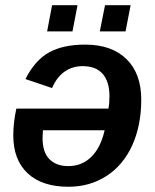

<svg xmlns="http://www.w3.org/2000/svg" viewBox="-20 -710 596 740"><path d="M397.9 -291.5Q401.9 -312.5 401.9 -338.9Q401.9 -395 376 -425Q350.1 -455.1 298.3 -455.1Q258.8 -455.1 228.5 -433.6Q198.2 -412.1 180.7 -370.6L78.1 -405.3Q114.7 -478 169.2 -508.1Q223.6 -538.1 308.1 -538.1Q410.2 -538.1 467.3 -482.4Q524.4 -426.8 524.4 -326.2Q524.4 -226.6 489.7 -149.9Q454.6 -73.2 390.4 -31.7Q326.2 9.8 243.7 9.8Q142.1 9.8 86.7 -42Q31.2 -93.8 31.2 -188Q31.2 -237.8 43 -291.5ZM144 -178.2Q144 -123 170.7 -96.4Q197.3 -69.8 242.7 -69.8Q295.9 -69.8 332 -105.5Q368.2 -141.1 383.3 -208H145.5ZM483.4 -689.9 463.9 -588.9H364.7L384.8 -689.9ZM278.8 -689.9 259.3 -588.9H161.6L180.7 -689.9Z"/></svg>

Font: Arimo SemiBold
Style: Italic
Weight: 600
Italic angle: -12°
Version: Version 1.33